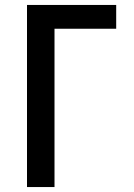

<svg xmlns="http://www.w3.org/2000/svg" viewBox="-20 -755 540 775"><path d="M89 0V-735H449V-639H200V0Z"/></svg>

Font: Iosevka Term Curly
Style: Bold
Weight: 700
Designer: Belleve Invis
Foundry: Belleve Invis
Version: Version 32.3.0